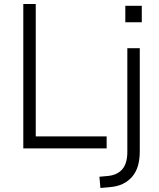

<svg xmlns="http://www.w3.org/2000/svg" viewBox="-20 -739 794 956"><path d="M96 0V-719H158V-60H511V0ZM604 -628V-710H686V-628ZM480 197 475 141 519 137Q565 132 589.5 103Q614 74 614 17V-499H676V14Q676 56 666.5 87.5Q657 119 637.5 141.5Q618 164 590.5 177Q563 190 525 193Z"/></svg>

Font: Nunitoga
Style: Light
Weight: 300
Designer: Vernon Adams
Foundry: Vernon Adams
Version: Version 1.0